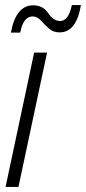

<svg xmlns="http://www.w3.org/2000/svg" viewBox="-20 -739 340 759"><path d="M60 -610Q72 -674 109 -674Q127 -674 141.5 -658Q156 -642 173 -626.5Q190 -611 216 -611Q282 -611 300 -719H264Q251 -656 218 -656Q191 -656 170.5 -687Q150 -718 111 -718Q43 -718 23 -610ZM53 0 166 -531H115L2 0Z"/></svg>

Font: Noto Sans Display Condensed Light
Style: Italic
Weight: 300
Width: 3
Designer: Monotype Design team
Foundry: Monotype Imaging Inc.
Version: 1.000